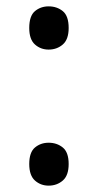

<svg xmlns="http://www.w3.org/2000/svg" viewBox="-20 -570 308 604"><path d="M72 -482Q72 -520 90 -535Q108 -550 133 -550Q159 -550 177.5 -535Q196 -520 196 -482Q196 -446 177.5 -430Q159 -414 133 -414Q108 -414 90 -430Q72 -446 72 -482ZM72 -54Q72 -91 90 -106Q108 -121 133 -121Q159 -121 177.5 -106Q196 -91 196 -54Q196 -18 177.5 -2Q159 14 133 14Q108 14 90 -2Q72 -18 72 -54Z"/></svg>

Font: Noto Sans Warang Citi
Style: Regular
Weight: 400
Designer: Mangu Purty
Foundry: Mangu Purty
Version: Version 3.002; ttfautohint (v1.8.4.7-5d5b)